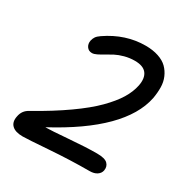

<svg xmlns="http://www.w3.org/2000/svg" viewBox="-181 -950 1063 1101"><g transform="rotate(30 350.0 -400.0)"><path d="M118.2 2Q69.8 2 47.4 -19.5Q24.9 -41 33.2 -81.1Q41 -124.5 79.1 -144Q199.7 -211.9 287.8 -274.2Q376 -336.4 429.7 -390.6Q483.4 -444.8 512 -491.7Q540.5 -538.6 549.8 -585Q560.1 -638.2 537.8 -667Q515.6 -695.8 460 -695.8Q425.3 -695.8 392.8 -687Q360.4 -678.2 336.7 -665.8Q313 -653.3 292.5 -640.9Q272 -628.4 254.2 -619.6Q236.3 -610.8 223.1 -610.8Q200.7 -610.8 188.7 -628.2Q176.8 -645.5 181.2 -668.9Q185.1 -685.1 192.9 -696.3Q200.7 -707.5 219.2 -720.2Q338.4 -801.8 470.2 -801.8Q518.6 -801.8 555.7 -789.3Q592.8 -776.9 615 -754.9Q637.2 -732.9 650.1 -702.9Q663.1 -672.9 663.6 -637.5Q664.1 -602.1 657.2 -563Q608.9 -325.2 205.1 -108.9H210Q241.7 -108.9 353.3 -117.9Q464.8 -127 537.1 -127Q589.4 -127 607.7 -109.1Q626 -91.3 621.1 -63Q617.2 -43 598.6 -30.5Q580.1 -18.1 550.8 -18.1Q422.9 -18.1 286.1 -8.1Q149.4 2 118.2 2Z"/></g></svg>

Font: Shantell Sans Irregular Bouncy
Style: Italic
Weight: 500
Italic angle: -11.31°
Designer: Stephen Nixon, Anya Danilova, Shantell Martin
Foundry: Arrow Type
Version: Version 1.006;[9816181b4]